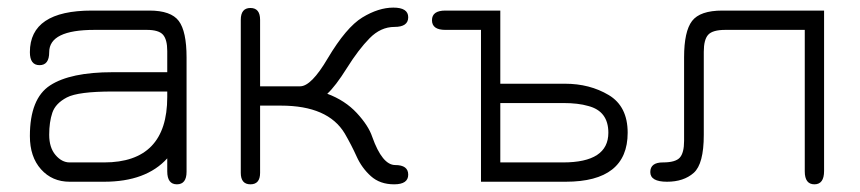

<svg xmlns="http://www.w3.org/2000/svg" viewBox="-20 -478 2261 505"><path d="M253.9 -50.8Q419.9 -50.8 419.9 -222.7V-237.3H276.4Q185.5 -237.3 155.8 -221.7Q126 -206.1 117.7 -181.6Q109.4 -157.2 109.4 -123.5Q109.4 -89.8 126 -70.3Q142.6 -50.8 163.1 -50.8ZM58.6 -340.8Q58.6 -450.2 221.7 -450.2H373Q429.7 -450.2 450.2 -422.9Q470.7 -395.5 470.7 -327.1V-26.4Q470.7 6.8 445.3 6.8Q419.9 6.8 419.9 -27.3V-61.5Q364.3 0 253.9 0H163.1Q117.2 0 87.9 -32.7Q58.6 -65.4 58.6 -120.1Q58.6 -218.8 111.8 -253.4Q165 -288.1 276.4 -288.1H419.9V-343.8Q419.9 -374 408.7 -386.7Q397.5 -399.4 366.2 -399.4H228.5Q109.4 -399.4 109.4 -340.8Q109.4 -306.6 84 -306.6Q58.6 -306.6 58.6 -340.8Z M664.1 -251H769.5Q798.8 -251 841.8 -324.2Q890.6 -406.2 933.1 -432.1Q975.6 -458 1014.6 -458Q1053.7 -458 1053.7 -432.6Q1053.7 -407.2 1017.6 -407.2Q981.4 -407.2 952.1 -377.4Q922.9 -347.7 892.6 -299.3Q862.3 -251 840.8 -231.4Q887.7 -213.9 918.5 -180.7Q949.2 -147.5 959 -118.2Q985.4 -43.9 1019.5 -43.9Q1053.7 -43.9 1053.7 -18.6Q1053.7 6.8 1016.6 6.8Q979.5 6.8 955.6 -14.6Q931.6 -36.1 918 -66.4Q904.3 -96.7 886.7 -127Q842.8 -200.2 718.8 -200.2H664.1V-23.4Q664.1 6.8 638.7 6.8Q613.3 6.8 613.3 -23.4V-425.8Q613.3 -457 638.7 -457Q664.1 -457 664.1 -425.8Z M1460.9 -50.8Q1580.1 -50.8 1580.1 -128.9Q1580.1 -185.5 1527.3 -199.2Q1501 -207 1460.9 -207H1295.9V-50.8ZM1630.9 -128.9Q1630.9 0 1467.8 0H1245.1V-399.4H1151.4Q1116.2 -399.4 1116.2 -424.8Q1116.2 -450.2 1151.4 -450.2H1295.9V-257.8H1465.8Q1531.2 -257.8 1581.1 -228Q1630.9 -198.2 1630.9 -128.9Z M2147.5 -28.3Q2147.5 6.8 2122.1 6.8Q2096.7 6.8 2096.7 -27.3V-399.4H1887.7Q1854.5 -399.4 1842.8 -386.7Q1831.1 -374 1831.1 -341.8V-123Q1831.1 -46.9 1804.7 -23.4Q1778.3 0 1734.4 0Q1690.4 0 1690.4 -25.4Q1690.4 -50.8 1723.6 -50.8Q1756.8 -50.8 1768.1 -63.5Q1779.3 -76.2 1779.3 -107.4V-327.1Q1779.3 -395.5 1800.3 -422.9Q1821.3 -450.2 1879.9 -450.2H2147.5Z"/></svg>

Font: Jura
Style: Book
Weight: 400
Version: Version 2.5